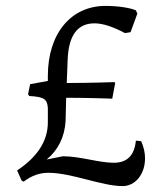

<svg xmlns="http://www.w3.org/2000/svg" viewBox="-20 -618 565 650"><path d="M395 12C438 12 471 -28 471 -82C471 -101 467 -119 458 -140L440 -142C435 -91 410 -67 365 -67C315 -67 251 -89 193 -89L138 -78C177 -110 199 -155 202 -208L204 -287C281 -287 360 -284 360 -284L370 -337L367 -340C367 -340 283 -337 206 -337L209 -415C212 -498 242 -539 300 -539C327 -539 362 -528 403 -506L422 -509L445 -572L440 -583C420 -592 377 -598 337 -598C220 -598 142 -504 142 -361V-344L82 -333L75 -299L79 -293C129 -290 140 -283 142 -252V-204C142 -141 107 -87 38 -41L53 -7L60 -3C88 -24 114 -33 144 -33C223 -33 324 12 395 12Z"/></svg>

Font: Alegreya SC
Style: Regular
Weight: 400
Designer: Juan Pablo del Peral
Foundry: Huerta Tipografica
Version: Version 2.007;PS 002.007;hotconv 1.0.88;makeotf.lib2.5.64775